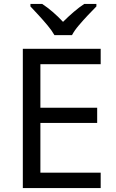

<svg xmlns="http://www.w3.org/2000/svg" viewBox="-20 -964 596 984"><path d="M496 0H97V-714H496V-635H187V-412H478V-334H187V-79H496ZM259 -784Q246 -807 224 -833.5Q202 -860 178 -886Q154 -912 136 -931V-944H196Q222 -927 250 -903Q278 -879 303 -852Q330 -879 358 -903Q386 -927 412 -944H474V-931Q455 -912 430.5 -886Q406 -860 383.5 -833.5Q361 -807 349 -784Z"/></svg>

Font: Noto Sans Hatran
Style: Regular
Weight: 400
Designer: Monotype Design Team
Foundry: Monotype Imaging Inc.
Version: Version 2.001; ttfautohint (v1.8.4.7-5d5b)